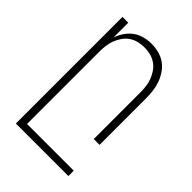

<svg xmlns="http://www.w3.org/2000/svg" viewBox="-218 -624 936 936"><g transform="rotate(45 250.0 -156.5)"><path d="M69 215V-520H109V-418Q117 -442 131.5 -463.5Q146 -485 166.5 -500Q187 -515 212 -521.5Q237 -528 263 -528Q288 -528 313 -521.5Q338 -515 358.5 -500.5Q379 -486 393.5 -464.5Q408 -443 416.5 -419.5Q425 -396 428 -370.5Q431 -345 431 -320V0H391V-320Q391 -341 388.5 -362Q386 -383 378.5 -402.5Q371 -422 359 -439.5Q347 -457 329.5 -469Q312 -481 291.5 -486Q271 -491 250 -491Q229 -491 208.5 -486Q188 -481 170.5 -469Q153 -457 141 -439.5Q129 -422 121.5 -402.5Q114 -383 111.5 -362Q109 -341 109 -320V178H431V215Z"/></g></svg>

Font: Iosevka Extralight
Style: Regular
Weight: 200
Monospace: yes
Designer: Belleve Invis
Foundry: Belleve Invis
Version: Version 32.0.1; ttfautohint (v1.8.4)